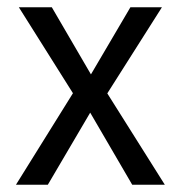

<svg xmlns="http://www.w3.org/2000/svg" viewBox="-20 -510 498 530"><path d="M24 0 194 -273 195 -231 32 -490H123L239 -291H223L340 -490H427L264 -233L265 -270L435 0H345L222 -211H236L112 0Z"/></svg>

Font: Nunito Sans 10pt Condensed
Style: Regular
Weight: 400
Width: 3
Designer: Vernon Adams
Foundry: Vernon Adams
Version: Version 3.101;gftools[0.9.27]